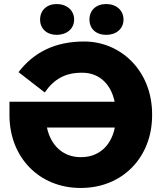

<svg xmlns="http://www.w3.org/2000/svg" viewBox="-20 -919 812 953"><path d="M261 -746C311 -746 348 -776 348 -822C348 -868 311 -899 261 -899C213 -899 179 -868 179 -822C179 -776 213 -746 261 -746ZM507 -746C557 -746 593 -776 593 -822C593 -868 557 -899 507 -899C457 -899 424 -868 424 -822C424 -776 457 -746 507 -746ZM27 -414V-343C29 -137 175 14 380 14H381C588 14 735 -138 735 -347V-352C735 -568 579 -713 398 -713H397C253 -713 147 -659 72 -561L202 -460C248 -527 305 -558 385 -558H389C472 -558 531 -502 549 -414ZM550 -286C532 -197 472 -139 383 -139H380C293 -139 232 -197 213 -286Z"/></svg>

Font: Fixel Display ExtraBold
Style: Regular
Weight: 800
Designer: AlfaBravo + MacPaw
Foundry: Kyrylo Tkachov, Marchela Mozhyna, Serhii Makarenko, Maria Weinstein, Zakhar Kryvoshyya
Version: Version 1.211